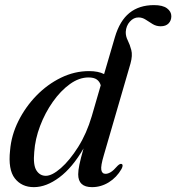

<svg xmlns="http://www.w3.org/2000/svg" viewBox="-20 -742 708 771"><path d="M468 -63.5Q448.5 -29.5 417 -10Q385.5 9.5 349.5 9.5Q294 9.5 294 -42Q294 -57.5 298.8 -80.8Q303.5 -104 315.5 -146Q271 -69 218.5 -29.8Q166 9.5 116 9.5Q67 9.5 39.5 -25.8Q12 -61 20.5 -138.5Q25.5 -199 53.8 -255.8Q82 -312.5 126.2 -358Q170.5 -403.5 225 -430Q279.5 -456.5 337.5 -456.5Q374.5 -456.5 398 -444.5L441.5 -593Q461 -659 500 -690.2Q539 -721.5 598.5 -721.5Q633.5 -721.5 650.8 -708.5Q668 -695.5 668 -677Q668 -659.5 657 -648Q646 -636.5 625 -636.5Q607.5 -636.5 593.2 -645.2Q579 -654 565.2 -663Q551.5 -672 536 -672Q516.5 -672 501.5 -655.2Q486.5 -638.5 485 -614Q484.5 -596.5 493 -579.8Q501.5 -563 507.2 -541.2Q513 -519.5 504 -487L397 -119Q384 -75.5 386.8 -59.8Q389.5 -44 404 -44Q413.5 -44 424.8 -50.8Q436 -57.5 452.5 -76.5Q462.5 -86 468.5 -83.5Q476.5 -80 468 -63.5ZM117.5 -131.5Q112.5 -79.5 126.2 -57.8Q140 -36 164 -36Q189 -36 224.5 -67Q260 -98 294 -152Q328 -206 348.5 -275.5L384.5 -399.5Q380.5 -414 369 -422.5Q357.5 -431 335.5 -431Q297.5 -431 260.5 -404.2Q223.5 -377.5 192.2 -333.2Q161 -289 141 -236.2Q121 -183.5 117.5 -131.5Z"/></svg>

Font: Fraunces 72pt S000
Style: Italic
Weight: 400
Italic angle: -16°
Version: Version 1.000; ttfautohint (v1.8.3)